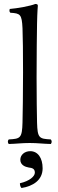

<svg xmlns="http://www.w3.org/2000/svg" viewBox="-20 -718 293 964"><path d="M93 -103C91 -24 82 -21 24 -18C17.9 -11.9 18.1 -0.9 24 5C64 4 88 0 129 0C170 0 194 4 235 5C240.9 -0.9 241.1 -11.9 235 -18C177 -21 168 -24 166 -103C165.1 -140.4 163.7 -232.8 163.7 -329.1C163.7 -439.9 165.2 -555.9 166 -599C167.2 -661 170 -689 170 -689C170 -696 166 -698 157 -698C133 -688 67 -676 29 -673C27 -665 26 -660 32 -654C82 -651 89.7 -646.3 93 -576C94.8 -537.8 95.7 -447.7 95.7 -355.1C95.7 -251.7 94.1 -144.9 93 -103ZM132 41C103 41 82 60 82 84C82 111 107 120 124 123C142 125 155 129 155 149C155 167 129 191 80 202C80 211 82 220 88 226C145 217 194 187 194 127C194 75 170 41 132 41Z"/></svg>

Font: Libertinus Serif Display
Style: Regular
Weight: 400
Designer: Philipp H. Poll
Foundry: Khaled Hosny
Version: Version 6.1